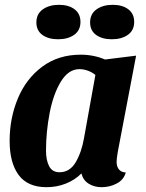

<svg xmlns="http://www.w3.org/2000/svg" viewBox="-20 -757 604 797"><path d="M464 -85Q464 -66 473.5 -54Q483 -42 502 -41Q494 -11 465 4.5Q436 20 402 20Q371 20 348 5.5Q325 -9 318 -37Q291 -10 253.5 5Q216 20 173 20Q95 20 57.5 -30.5Q20 -81 20 -172Q20 -266 54 -348Q88 -430 155 -480Q222 -530 315 -530Q369 -530 416 -510L545 -526L469 -127Q464 -97 464 -85ZM310 -470Q264 -470 232.5 -418Q201 -366 186 -287.5Q171 -209 171 -132Q171 -92 184 -67Q197 -42 227 -42Q270 -42 294.5 -84Q319 -126 329 -185L376 -446Q361 -458 343.5 -464Q326 -470 310 -470ZM314 -666Q314 -631 288 -612.5Q262 -594 221 -594Q181 -594 156 -612Q131 -630 131 -664Q131 -699 157.5 -718Q184 -737 225 -737Q265 -737 289.5 -718.5Q314 -700 314 -666ZM537 -666Q537 -631 511 -612.5Q485 -594 444 -594Q404 -594 379 -612Q354 -630 354 -664Q354 -699 380.5 -718Q407 -737 448 -737Q488 -737 512.5 -718.5Q537 -700 537 -666Z"/></svg>

Font: Sansita
Style: Bold Italic
Weight: 700
Italic angle: -11°
Designer: Pablo Cosgaya
Foundry: Omnibus-Type
Version: Version 1.006